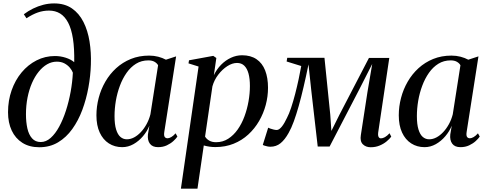

<svg xmlns="http://www.w3.org/2000/svg" viewBox="-20 -851 2849 1124"><path d="M210 11Q152 11 111 -15Q70 -41 48.5 -87Q27 -133 27 -194Q27 -262.5 48 -322.2Q69 -382 106.5 -427Q144 -472 194 -497.5Q244 -523 301.5 -523Q334 -523 364.5 -513.2Q395 -503.5 414.5 -487Q416 -567 407 -624.5Q398 -682 379 -718.2Q360 -754.5 332 -771.8Q304 -789 267 -789Q233 -789 201.5 -778Q170 -767 135 -744L119.5 -767.5Q144.5 -786.5 173.5 -800.8Q202.5 -815 233.5 -823Q264.5 -831 297 -831Q358.5 -831 400.8 -802Q443 -773 468.5 -722.5Q494 -672 504.2 -608Q514.5 -544 512 -473.5Q510 -407 497.5 -338.5Q485 -270 461.8 -207.5Q438.5 -145 403.2 -95.8Q368 -46.5 320 -17.8Q272 11 210 11ZM218.5 -19.5Q249.5 -19.5 276.8 -43.8Q304 -68 326.5 -109.5Q349 -151 366 -203.5Q383 -256 393.5 -313.5Q404 -371 406.5 -425.5Q401.5 -439.5 389 -454.5Q376.5 -469.5 357.5 -479.8Q338.5 -490 312.5 -490Q283 -490 256.2 -474.8Q229.5 -459.5 206.8 -431.5Q184 -403.5 167.2 -365Q150.5 -326.5 141.2 -280Q132 -233.5 132 -182Q132 -136.5 140.2 -99.5Q148.5 -62.5 167.8 -41Q187 -19.5 218.5 -19.5Z M942 -80Q938.5 -58 944 -49.8Q949.5 -41.5 961 -41.5Q970 -41.5 982.5 -48.5Q995 -55.5 1008 -70.5L1018.5 -51.5Q1011 -40 995.2 -25.5Q979.5 -11 956.8 -0.2Q934 10.5 905.5 10.5Q872.5 10.5 857.5 -9.8Q842.5 -30 846 -64L854.5 -115Q841.5 -82.5 817.2 -53.8Q793 -25 761.5 -7.2Q730 10.5 695.5 10.5Q651.5 10.5 617.2 -11.5Q583 -33.5 563.8 -75Q544.5 -116.5 544.5 -176Q544.5 -227.5 557.8 -278Q571 -328.5 596.8 -373Q622.5 -417.5 660 -451.8Q697.5 -486 746 -505.8Q794.5 -525.5 853 -525.5Q881 -525.5 906 -519Q931 -512.5 951.5 -501.5L1011 -521ZM905.5 -469Q899 -481 884.8 -489.2Q870.5 -497.5 848.5 -497.5Q808 -497.5 776.2 -477.8Q744.5 -458 721 -424.5Q697.5 -391 681.8 -348.8Q666 -306.5 658.2 -260.8Q650.5 -215 650.5 -171.5Q650.5 -123 659.8 -93Q669 -63 685.2 -49.2Q701.5 -35.5 722.5 -35.5Q744 -35.5 764.8 -46.5Q785.5 -57.5 804.2 -77.2Q823 -97 837.8 -123.8Q852.5 -150.5 860.5 -181.5Z M1039 253.5 1142.5 -461.5 1083.5 -480 1086.5 -498 1228.5 -524 1246.5 -511.5 1232 -411Q1248.5 -445.5 1274.2 -471.8Q1300 -498 1331.8 -512.8Q1363.5 -527.5 1397 -527.5Q1447.5 -527.5 1481.5 -504.5Q1515.5 -481.5 1532.2 -438.8Q1549 -396 1549 -337Q1549 -286.5 1535.8 -236.8Q1522.5 -187 1496.8 -142.5Q1471 -98 1433.5 -63.5Q1396 -29 1347.5 -9.5Q1299 10 1240.5 10Q1223.5 10 1206 7.5Q1188.5 5 1173 0.5L1136 253.5ZM1180.5 -51.5Q1189 -37 1205 -27.8Q1221 -18.5 1245 -18.5Q1284.5 -18.5 1316 -38.8Q1347.5 -59 1371.5 -93Q1395.5 -127 1411.2 -169.8Q1427 -212.5 1435 -258.5Q1443 -304.5 1443 -347.5Q1443 -390.5 1434.8 -420.5Q1426.5 -450.5 1410 -466.5Q1393.5 -482.5 1367.5 -482.5Q1340 -482.5 1310.8 -463.8Q1281.5 -445 1257.8 -414Q1234 -383 1223.5 -345.5Z M2150 11Q2121.5 11 2104 -6.5Q2086.5 -24 2092.5 -60.5L2131 -311L2159 -476.5L2083 -327L1909.5 7H1840L1802.5 -319.5L1786 -474Q1771.5 -403 1757.2 -342Q1743 -281 1728.8 -230.5Q1714.5 -180 1700 -140.2Q1685.5 -100.5 1669.5 -72.5Q1647.5 -33 1622.2 -12.5Q1597 8 1562.5 8Q1554.5 8 1545 6Q1535.5 4 1528 1.5Q1520.5 -1 1518.5 -3L1550 -103.5Q1553.5 -101.5 1562.5 -98.2Q1571.5 -95 1582 -92.5Q1592.5 -90 1600 -90Q1607.5 -90 1615.2 -95.5Q1623 -101 1630.5 -110.5Q1638 -120 1645.5 -133Q1653 -146 1660 -161Q1672 -183.5 1684.2 -220.2Q1696.5 -257 1707.8 -300.5Q1719 -344 1728.2 -387Q1737.5 -430 1743.5 -464.5L1658 -491L1661.5 -512.5H1879.5L1913.5 -179L1920 -84.5L1967 -179L2140 -512H2259L2194 -75.5Q2192.5 -64 2194 -56.2Q2195.5 -48.5 2199.8 -44.8Q2204 -41 2210 -41Q2220.5 -41 2233.5 -48.2Q2246.5 -55.5 2260.5 -71L2270.5 -51Q2260.5 -37.5 2243 -23Q2225.5 -8.5 2202 1.2Q2178.5 11 2150 11Z M2712 -80Q2708.5 -58 2714 -49.8Q2719.5 -41.5 2731 -41.5Q2740 -41.5 2752.5 -48.5Q2765 -55.5 2778 -70.5L2788.5 -51.5Q2781 -40 2765.2 -25.5Q2749.5 -11 2726.8 -0.2Q2704 10.5 2675.5 10.5Q2642.5 10.5 2627.5 -9.8Q2612.5 -30 2616 -64L2624.5 -115Q2611.5 -82.5 2587.2 -53.8Q2563 -25 2531.5 -7.2Q2500 10.5 2465.5 10.5Q2421.5 10.5 2387.2 -11.5Q2353 -33.5 2333.8 -75Q2314.5 -116.5 2314.5 -176Q2314.5 -227.5 2327.8 -278Q2341 -328.5 2366.8 -373Q2392.5 -417.5 2430 -451.8Q2467.5 -486 2516 -505.8Q2564.5 -525.5 2623 -525.5Q2651 -525.5 2676 -519Q2701 -512.5 2721.5 -501.5L2781 -521ZM2675.5 -469Q2669 -481 2654.8 -489.2Q2640.5 -497.5 2618.5 -497.5Q2578 -497.5 2546.2 -477.8Q2514.5 -458 2491 -424.5Q2467.5 -391 2451.8 -348.8Q2436 -306.5 2428.2 -260.8Q2420.5 -215 2420.5 -171.5Q2420.5 -123 2429.8 -93Q2439 -63 2455.2 -49.2Q2471.5 -35.5 2492.5 -35.5Q2514 -35.5 2534.8 -46.5Q2555.5 -57.5 2574.2 -77.2Q2593 -97 2607.8 -123.8Q2622.5 -150.5 2630.5 -181.5Z"/></svg>

Font: Merriweather 120pt
Style: Italic
Weight: 400
Italic angle: -7.8°
Version: Version 2.101